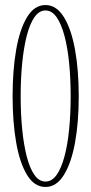

<svg xmlns="http://www.w3.org/2000/svg" viewBox="-20 -731 362 762"><path d="M160.5 11Q116.5 11 87.5 -36.5Q58.5 -84 44.2 -165.2Q30 -246.5 30 -349Q30 -452 44.2 -533.8Q58.5 -615.5 87.5 -663.2Q116.5 -711 160.5 -711Q204 -711 233.5 -663.2Q263 -615.5 277.8 -533.8Q292.5 -452 292.5 -349Q292.5 -246.5 277.8 -165.2Q263 -84 233.5 -36.5Q204 11 160.5 11ZM160.5 -10.5Q186 -10.5 204.8 -37Q223.5 -63.5 236 -110.5Q248.5 -157.5 254.5 -218.8Q260.5 -280 260.5 -349Q260.5 -418 254.5 -479.5Q248.5 -541 236 -588.2Q223.5 -635.5 204.8 -662.5Q186 -689.5 160.5 -689.5Q135 -689.5 116.5 -662.5Q98 -635.5 86 -588.2Q74 -541 68 -479.5Q62 -418 62 -349Q62 -280 68 -218.8Q74 -157.5 86 -110.5Q98 -63.5 116.5 -37Q135 -10.5 160.5 -10.5Z"/></svg>

Font: Imbue 48pt Thin
Style: Regular
Weight: 250
Designer: Tyler Finck
Foundry: Etcetera Type Company
Version: Version 1.102